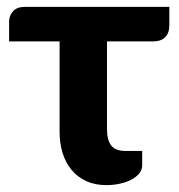

<svg xmlns="http://www.w3.org/2000/svg" viewBox="-20 -534 522 559"><path d="M6.5 -471Q6.5 -488 17.8 -501Q29 -514 52.5 -514H473V-461Q473 -437.5 460.8 -425.5Q448.5 -413.5 426 -413.5H291.5V-157.5Q291.5 -126 304 -110.2Q316.5 -94.5 345.5 -94.5H394V-53.5Q394 -39 384.8 -28.2Q375.5 -17.5 360.5 -10Q345.5 -2.5 327 1.2Q308.5 5 290 5Q256.5 5 231 -6.8Q205.5 -18.5 188.2 -39.5Q171 -60.5 162.2 -88.8Q153.5 -117 153.5 -150V-413.5H6.5Z"/></svg>

Font: Lato Heavy
Style: Regular
Weight: 800
Designer: Lukasz Dziedzic
Foundry: tyPoland Lukasz Dziedzic
Version: Version 2.007; 2014-02-27